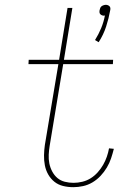

<svg xmlns="http://www.w3.org/2000/svg" viewBox="-20 -768 540 796"><path d="M389 -593 374 -602Q389 -626 399.5 -651.5Q410 -677 415 -704Q414 -704 413 -703.5Q412 -703 411 -703Q407 -703 403 -704.5Q399 -706 396 -709Q393 -712 392.5 -716.5Q392 -721 393 -726Q394 -730 395.5 -734.5Q397 -739 401 -742Q405 -745 410 -746.5Q415 -748 419 -748Q423 -748 427 -746.5Q431 -745 434 -742Q437 -739 437.5 -734.5Q438 -730 437 -726Q431 -692 420 -658Q409 -624 389 -593ZM284 8Q262 8 241.5 3Q221 -2 205.5 -14.5Q190 -27 180 -44.5Q170 -62 166 -82.5Q162 -103 162.5 -124.5Q163 -146 166 -167L222 -502H98L99 -520H225L260 -735H280L245 -520H449L448 -502H242L186 -164Q183 -146 182 -127Q181 -108 184.5 -90.5Q188 -73 196.5 -57Q205 -41 218 -30Q231 -19 248.5 -14.5Q266 -10 285 -10Q303 -10 321.5 -14.5Q340 -19 356 -29Q372 -39 385 -53.5Q398 -68 407.5 -84.5Q417 -101 423 -118.5Q429 -136 432 -153L452 -151Q447 -131 440.5 -111.5Q434 -92 423 -73.5Q412 -55 397 -39Q382 -23 363.5 -12Q345 -1 324.5 3.5Q304 8 284 8Z"/></svg>

Font: Iosevka Term Curly Thin
Style: Italic
Weight: 100
Italic angle: -9°
Designer: Belleve Invis
Foundry: Belleve Invis
Version: Version 32.3.0